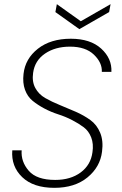

<svg xmlns="http://www.w3.org/2000/svg" viewBox="-20 -895 587 922"><path d="M470 -167Q461 -93 400 -43Q339 7 241 7Q140 7 86.5 -44.5Q33 -96 39 -173H84Q80 -119 118 -75Q156 -31 245 -31Q319 -31 367.5 -67Q416 -103 424 -164Q430 -204 418 -235Q406 -266 382 -284Q358 -302 326 -318.5Q294 -335 259.5 -346Q225 -357 193 -374Q161 -391 136.5 -411Q112 -431 100 -464Q88 -497 93 -540Q101 -613 162 -661Q223 -709 320 -709Q414 -709 466 -661.5Q518 -614 515 -550H469Q471 -594 431 -632.5Q391 -671 316 -671Q245 -671 196 -637.5Q147 -604 139 -545Q133 -503 149.5 -472.5Q166 -442 197.5 -424Q229 -406 267.5 -390.5Q306 -375 344.5 -358Q383 -341 414 -318.5Q445 -296 461 -257.5Q477 -219 470 -167ZM368 -793 511 -875 504 -837 361 -755 246 -837 253 -875Z"/></svg>

Font: Poppins ExtraLight
Style: Italic
Weight: 275
Italic angle: -10°
Designer: Ninad Kale (Devanagari), Jonny Pinhorn (Latin)
Foundry: Indian Type Foundry
Version: Version 3.200;PS 1.000;hotconv 16.6.54;makeotf.lib2.5.65590